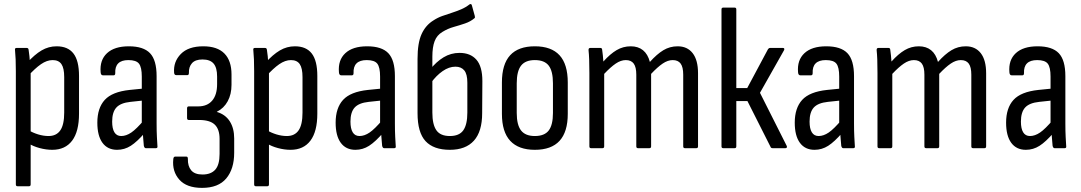

<svg xmlns="http://www.w3.org/2000/svg" viewBox="-20 -720 5254 933"><path d="M234 8Q204 8 172.5 -0.5Q141 -9 119 -23L118 -88Q139 -75 165 -67Q191 -59 216 -59Q254 -59 273 -86.5Q292 -114 292 -173V-345Q292 -389 278.5 -408.5Q265 -428 236 -428Q208 -428 179 -408Q150 -388 114 -348L111 -414Q148 -455 182 -475Q216 -495 255 -495Q310 -495 337 -460Q364 -425 364 -351V-168Q364 -81 330.5 -36.5Q297 8 234 8ZM65 185Q57 185 57 176V-374Q57 -406 56 -431.5Q55 -457 53 -476Q51 -487 60 -487H110Q118 -487 119 -478Q121 -467 123 -447Q125 -427 125 -412L129 -378V176Q129 185 121 185Z M688 0Q682 0 679 -11Q678 -25 675.5 -52.5Q673 -80 673 -100L669 -117V-348Q669 -393 655.5 -410.5Q642 -428 604 -428Q537 -428 540 -364Q540 -354 532 -354H480Q470 -354 469 -369Q464 -428 500 -461.5Q536 -495 606 -495Q677 -495 709 -461.5Q741 -428 741 -350V-120Q741 -81 742.5 -54Q744 -27 745 -11Q747 0 738 0ZM549 8Q503 8 478 -26Q453 -60 453 -124Q453 -195 489 -234.5Q525 -274 610 -283L680 -290V-232L614 -225Q566 -220 545.5 -197.5Q525 -175 525 -129Q525 -95 536 -77Q547 -59 569 -59Q593 -59 618 -76Q643 -93 682 -139L684 -75Q646 -31 615.5 -11.5Q585 8 549 8Z M962 193Q887 193 851.5 153Q816 113 822 54Q823 41 831 41H886Q893 41 893 52Q892 87 909 107.5Q926 128 964 128Q1005 128 1026 104.5Q1047 81 1047 28V-45Q1047 -92 1023.5 -114.5Q1000 -137 947 -137H897Q893 -137 891 -139.5Q889 -142 889 -146V-194Q889 -198 891 -200.5Q893 -203 897 -203H943Q987 -203 1011 -231Q1035 -259 1035 -311V-348Q1035 -391 1018 -411Q1001 -431 964 -431Q929 -431 913 -413Q897 -395 898 -366Q898 -360 896 -357.5Q894 -355 891 -355H836Q827 -355 826 -367Q822 -420 858.5 -457.5Q895 -495 968 -495Q1036 -495 1070.5 -460Q1105 -425 1105 -358V-308Q1105 -262 1086.5 -228Q1068 -194 1034 -177V-176Q1075 -164 1096.5 -130.5Q1118 -97 1118 -47V22Q1118 101 1079.5 147Q1041 193 962 193Z M1392 8Q1362 8 1330.5 -0.5Q1299 -9 1277 -23L1276 -88Q1297 -75 1323 -67Q1349 -59 1374 -59Q1412 -59 1431 -86.5Q1450 -114 1450 -173V-345Q1450 -389 1436.5 -408.5Q1423 -428 1394 -428Q1366 -428 1337 -408Q1308 -388 1272 -348L1269 -414Q1306 -455 1340 -475Q1374 -495 1413 -495Q1468 -495 1495 -460Q1522 -425 1522 -351V-168Q1522 -81 1488.5 -36.5Q1455 8 1392 8ZM1223 185Q1215 185 1215 176V-374Q1215 -406 1214 -431.5Q1213 -457 1211 -476Q1209 -487 1218 -487H1268Q1276 -487 1277 -478Q1279 -467 1281 -447Q1283 -427 1283 -412L1287 -378V176Q1287 185 1279 185Z M1846 0Q1840 0 1837 -11Q1836 -25 1833.5 -52.5Q1831 -80 1831 -100L1827 -117V-348Q1827 -393 1813.5 -410.5Q1800 -428 1762 -428Q1695 -428 1698 -364Q1698 -354 1690 -354H1638Q1628 -354 1627 -369Q1622 -428 1658 -461.5Q1694 -495 1764 -495Q1835 -495 1867 -461.5Q1899 -428 1899 -350V-120Q1899 -81 1900.5 -54Q1902 -27 1903 -11Q1905 0 1896 0ZM1707 8Q1661 8 1636 -26Q1611 -60 1611 -124Q1611 -195 1647 -234.5Q1683 -274 1768 -283L1838 -290V-232L1772 -225Q1724 -220 1703.5 -197.5Q1683 -175 1683 -129Q1683 -95 1694 -77Q1705 -59 1727 -59Q1751 -59 1776 -76Q1801 -93 1840 -139L1842 -75Q1804 -31 1773.5 -11.5Q1743 8 1707 8Z M2166 8Q2087 8 2048 -34Q2009 -76 2009 -170V-434Q2009 -511 2028.5 -554Q2048 -597 2085 -620Q2106 -634 2128.5 -642Q2151 -650 2174.5 -657.5Q2198 -665 2220.5 -674.5Q2243 -684 2262 -699Q2265 -701 2268.5 -700Q2272 -699 2273 -694L2287 -643Q2288 -639 2288 -636Q2288 -633 2285 -631Q2266 -615 2239.5 -606Q2213 -597 2184.5 -589Q2156 -581 2130 -565Q2103 -549 2092 -520Q2081 -491 2081 -445V-173Q2081 -115 2100.5 -87Q2120 -59 2166 -59Q2212 -59 2231.5 -87Q2251 -115 2251 -173V-318Q2251 -360 2236 -378Q2221 -396 2193 -396Q2162 -396 2131 -374.5Q2100 -353 2074 -317L2070 -382Q2100 -420 2135.5 -441.5Q2171 -463 2213 -463Q2266 -463 2295 -430Q2324 -397 2324 -326L2323 -170Q2323 -81 2283 -36.5Q2243 8 2166 8Z M2579 8Q2500 8 2459.5 -35.5Q2419 -79 2419 -167V-319Q2419 -408 2459 -451.5Q2499 -495 2579 -495Q2659 -495 2699 -451.5Q2739 -408 2739 -319V-167Q2739 -79 2699 -35.5Q2659 8 2579 8ZM2579 -59Q2626 -59 2646.5 -86Q2667 -113 2667 -171V-315Q2667 -374 2646.5 -401Q2626 -428 2579 -428Q2533 -428 2512 -401Q2491 -374 2491 -315V-171Q2491 -113 2512 -86Q2533 -59 2579 -59Z M2852 0Q2844 0 2844 -9V-366Q2844 -403 2843 -430.5Q2842 -458 2840 -475Q2839 -487 2848 -487H2898Q2905 -487 2906 -479Q2908 -464 2909.5 -450.5Q2911 -437 2912 -421Q2945 -458 2976.5 -476.5Q3008 -495 3045 -495Q3081 -495 3104.5 -476Q3128 -457 3138 -419Q3172 -457 3203.5 -476Q3235 -495 3273 -495Q3320 -495 3346 -461.5Q3372 -428 3372 -364V-9Q3372 0 3364 0H3308Q3300 0 3300 -9V-357Q3300 -394 3287.5 -411Q3275 -428 3249 -428Q3225 -428 3200 -411Q3175 -394 3144 -361V-9Q3144 0 3136 0H3080Q3072 0 3072 -9V-357Q3072 -394 3059.5 -411Q3047 -428 3021 -428Q2997 -428 2972 -411Q2947 -394 2916 -361V-9Q2916 0 2908 0Z M3803 -11Q3805 -7 3803.5 -3.5Q3802 0 3797 0H3734Q3726 0 3724 -7L3612 -229H3558V-9Q3558 0 3550 0H3494Q3486 0 3486 -9V-674Q3486 -683 3494 -683H3550Q3558 -683 3558 -674V-292H3611L3712 -481Q3716 -487 3722 -487H3785Q3790 -487 3791 -483.5Q3792 -480 3790 -476L3673 -269Z M4077 0Q4071 0 4068 -11Q4067 -25 4064.5 -52.5Q4062 -80 4062 -100L4058 -117V-348Q4058 -393 4044.5 -410.5Q4031 -428 3993 -428Q3926 -428 3929 -364Q3929 -354 3921 -354H3869Q3859 -354 3858 -369Q3853 -428 3889 -461.5Q3925 -495 3995 -495Q4066 -495 4098 -461.5Q4130 -428 4130 -350V-120Q4130 -81 4131.5 -54Q4133 -27 4134 -11Q4136 0 4127 0ZM3938 8Q3892 8 3867 -26Q3842 -60 3842 -124Q3842 -195 3878 -234.5Q3914 -274 3999 -283L4069 -290V-232L4003 -225Q3955 -220 3934.5 -197.5Q3914 -175 3914 -129Q3914 -95 3925 -77Q3936 -59 3958 -59Q3982 -59 4007 -76Q4032 -93 4071 -139L4073 -75Q4035 -31 4004.5 -11.5Q3974 8 3938 8Z M4252 0Q4244 0 4244 -9V-366Q4244 -403 4243 -430.5Q4242 -458 4240 -475Q4239 -487 4248 -487H4298Q4305 -487 4306 -479Q4308 -464 4309.5 -450.5Q4311 -437 4312 -421Q4345 -458 4376.5 -476.5Q4408 -495 4445 -495Q4481 -495 4504.5 -476Q4528 -457 4538 -419Q4572 -457 4603.5 -476Q4635 -495 4673 -495Q4720 -495 4746 -461.5Q4772 -428 4772 -364V-9Q4772 0 4764 0H4708Q4700 0 4700 -9V-357Q4700 -394 4687.5 -411Q4675 -428 4649 -428Q4625 -428 4600 -411Q4575 -394 4544 -361V-9Q4544 0 4536 0H4480Q4472 0 4472 -9V-357Q4472 -394 4459.5 -411Q4447 -428 4421 -428Q4397 -428 4372 -411Q4347 -394 4316 -361V-9Q4316 0 4308 0Z M5104 0Q5098 0 5095 -11Q5094 -25 5091.5 -52.5Q5089 -80 5089 -100L5085 -117V-348Q5085 -393 5071.5 -410.5Q5058 -428 5020 -428Q4953 -428 4956 -364Q4956 -354 4948 -354H4896Q4886 -354 4885 -369Q4880 -428 4916 -461.5Q4952 -495 5022 -495Q5093 -495 5125 -461.5Q5157 -428 5157 -350V-120Q5157 -81 5158.5 -54Q5160 -27 5161 -11Q5163 0 5154 0ZM4965 8Q4919 8 4894 -26Q4869 -60 4869 -124Q4869 -195 4905 -234.5Q4941 -274 5026 -283L5096 -290V-232L5030 -225Q4982 -220 4961.5 -197.5Q4941 -175 4941 -129Q4941 -95 4952 -77Q4963 -59 4985 -59Q5009 -59 5034 -76Q5059 -93 5098 -139L5100 -75Q5062 -31 5031.5 -11.5Q5001 8 4965 8Z"/></svg>

Font: Sofia Sans Condensed
Style: Regular
Weight: 400
Designer: Botio Nikoltchev, Ani Petrova
Foundry: lettersoup
Version: Version 4.100